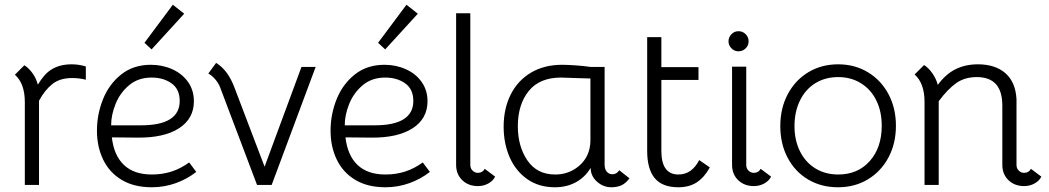

<svg xmlns="http://www.w3.org/2000/svg" viewBox="-20 -782 4437 812"><path d="M343 -501V-445Q314 -452 285 -452Q234 -452 202 -427Q170 -402 145 -356V0H85V-350Q85 -429 43 -466L83 -506Q101 -495 117 -473Q133 -451 140 -424Q168 -470 196 -487Q231 -510 283 -510Q313 -510 343 -501Z M390 -230Q390 -298 415.5 -362Q441 -426 492.5 -467Q544 -508 618 -508Q667 -508 709 -489Q751 -470 775.5 -435Q800 -400 800 -354Q800 -280 737 -239.5Q674 -199 563 -200L453 -201Q462 -124 504.5 -84Q547 -44 622 -44Q667 -44 705.5 -56.5Q744 -69 780 -95L810 -55Q772 -25 723.5 -7.5Q675 10 622 10Q547 10 495 -21Q443 -52 416.5 -106.5Q390 -161 390 -230ZM740 -355Q740 -405 705.5 -429.5Q671 -454 621 -454Q565 -454 526.5 -422Q488 -390 469 -343Q450 -296 450 -252H576Q740 -252 740 -355ZM591 -601 711 -762 759 -724 621 -573Z M861 -471 894 -516Q945 -485 973 -408L1099 -77L1255 -499H1315L1129 0H1067L910 -415Q903 -432 889.5 -447.5Q876 -463 861 -471Z M1378 -230Q1378 -298 1403.5 -362Q1429 -426 1480.5 -467Q1532 -508 1606 -508Q1655 -508 1697 -489Q1739 -470 1763.5 -435Q1788 -400 1788 -354Q1788 -280 1725 -239.5Q1662 -199 1551 -200L1441 -201Q1450 -124 1492.5 -84Q1535 -44 1610 -44Q1655 -44 1693.5 -56.5Q1732 -69 1768 -95L1798 -55Q1760 -25 1711.5 -7.5Q1663 10 1610 10Q1535 10 1483 -21Q1431 -52 1404.5 -106.5Q1378 -161 1378 -230ZM1728 -355Q1728 -405 1693.5 -429.5Q1659 -454 1609 -454Q1553 -454 1514.5 -422Q1476 -390 1457 -343Q1438 -296 1438 -252H1564Q1728 -252 1728 -355ZM1579 -601 1699 -762 1747 -724 1609 -573Z M2001 -51Q2021 -51 2030 -68L2074 -35Q2066 -18 2046 -6.5Q2026 5 2001 5Q1961 5 1935 -20Q1909 -45 1909 -85V-726H1969V-84Q1969 -70 1978.5 -60.5Q1988 -51 2001 -51Z M2110 -246Q2110 -323 2140 -382.5Q2170 -442 2226 -475Q2282 -508 2357 -508Q2380 -508 2415 -505.5Q2450 -503 2477 -499H2537V-86Q2537 -66 2546.5 -55.5Q2556 -45 2570 -45Q2588 -45 2599 -62L2642 -28Q2627 -7 2608.5 1.5Q2590 10 2566 10Q2531 10 2504.5 -14Q2478 -38 2478 -72Q2454 -32 2415 -11Q2376 10 2327 10Q2258 10 2209 -25Q2160 -60 2135 -118Q2110 -176 2110 -246ZM2463 -124Q2477 -153 2477 -188V-450L2411 -452L2353 -454Q2262 -454 2216 -397Q2170 -340 2170 -248Q2170 -163 2210.5 -103.5Q2251 -44 2328 -44Q2373 -44 2409 -66Q2445 -88 2463 -124Z M2717 -144V-625H2777V-498H2934V-444H2777V-144Q2777 -44 2849 -44Q2906 -44 2937 -105L2982 -74Q2959 -32 2927 -11Q2895 10 2849 10Q2781 10 2749 -28.5Q2717 -67 2717 -144Z M3168 -51Q3188 -51 3197 -68L3241 -35Q3233 -18 3213 -6.5Q3193 5 3168 5Q3128 5 3102 -20Q3076 -45 3076 -85V-500H3136V-84Q3136 -70 3145.5 -60.5Q3155 -51 3168 -51ZM3061 -607Q3061 -625 3073.5 -637.5Q3086 -650 3103 -650Q3121 -650 3133.5 -637.5Q3146 -625 3146 -607Q3146 -590 3133.5 -577.5Q3121 -565 3103 -565Q3086 -565 3073.5 -577.5Q3061 -590 3061 -607Z M3280 -249Q3280 -324 3311.5 -383.5Q3343 -443 3398.5 -476.5Q3454 -510 3525 -510Q3595 -510 3650.5 -476.5Q3706 -443 3737.5 -384Q3769 -325 3769 -250Q3769 -175 3737.5 -116Q3706 -57 3650.5 -23.5Q3595 10 3524 10Q3453 10 3397.5 -23Q3342 -56 3311 -115Q3280 -174 3280 -249ZM3709 -250Q3709 -311 3686 -357.5Q3663 -404 3621 -430Q3579 -456 3525 -456Q3470 -456 3428 -430Q3386 -404 3363 -356.5Q3340 -309 3340 -249Q3340 -189 3363 -142.5Q3386 -96 3428 -70Q3470 -44 3525 -44Q3608 -44 3658.5 -101Q3709 -158 3709 -250Z M4384 -35Q4376 -18 4356 -6.5Q4336 5 4311 5Q4271 5 4245 -20Q4219 -45 4219 -85V-336Q4219 -456 4111 -456Q4060 -456 4024 -430.5Q3988 -405 3950 -354V0H3890V-351Q3890 -430 3848 -467L3888 -507Q3906 -496 3922.5 -473Q3939 -450 3946 -423Q3980 -469 4021.5 -489.5Q4063 -510 4116 -510Q4189 -510 4232 -472.5Q4275 -435 4279 -362V-84Q4279 -70 4288.5 -60.5Q4298 -51 4311 -51Q4331 -51 4340 -68Z"/></svg>

Font: Bellota
Style: Regular
Weight: 400
Designer: Kemie Guaida
Foundry: Kemie Guaida
Version: Version 4.001